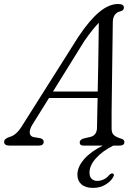

<svg xmlns="http://www.w3.org/2000/svg" viewBox="-46 -728 693 960"><path d="M116 -105Q100.5 -79 102.8 -62.5Q105 -46 122.5 -42.5L155 -37Q172.5 -32.5 172.5 -19Q172.5 0 147 0H2Q-25.5 0 -25.5 -19Q-25.5 -34 2 -43.5Q37 -51.5 68 -104.5L346.5 -545Q402.5 -628.5 450.8 -668.2Q499 -708 544.5 -708Q573.5 -708 573.5 -690Q573.5 -675.5 555 -671Q518.5 -662.5 518 -615.5Q517.5 -583 516.8 -528.2Q516 -473.5 515.2 -409Q514.5 -344.5 513.5 -280.8Q512.5 -217 512 -165Q511.5 -113 512 -84.5Q512 -62.5 523.8 -52.2Q535.5 -42 560.5 -34.5Q576 -30 576 -18Q576 0 551.5 0H520.5Q467 26.5 434.2 62.8Q401.5 99 401.5 135Q401.5 155.5 412.2 166Q423 176.5 440 176.5Q456 176.5 472.2 169.2Q488.5 162 500 147Q509.5 138 517 139Q521 140 523 144Q525 148 520.5 156Q511 176.5 483.2 194Q455.5 211.5 419 211.5Q381.5 211.5 361.2 193.8Q341 176 341 145.5Q341 106.5 374.5 68Q408 29.5 468 0H371.5Q352.5 0 352.5 -16Q352.5 -28.5 370 -35L406.5 -43.5Q437.5 -51.5 439 -87.5Q439.5 -111 440.2 -150.5Q441 -190 442 -238H199ZM376 -523.5 219 -270.5H442.5Q444 -330.5 445 -394.2Q446 -458 446.8 -515.5Q447.5 -573 448 -614Q434.5 -600.5 416.5 -578Q398.5 -555.5 376 -523.5Z"/></svg>

Font: Fraunces 9pt S050 Light
Style: Italic
Weight: 300
Italic angle: -16°
Version: Version 1.000; ttfautohint (v1.8.3)